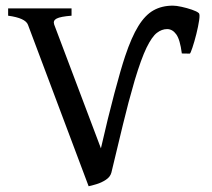

<svg xmlns="http://www.w3.org/2000/svg" viewBox="-20 -645 751 680"><path d="M337.4 -119.6Q362.3 -229 385.3 -315.2Q408.2 -401.4 423.3 -446.3Q445.8 -513.7 470 -552.7Q494.1 -591.8 523.7 -608.4Q553.2 -625 592.3 -625Q604.5 -625 623.3 -620.8Q642.1 -616.7 659.4 -610.8Q676.8 -605 684.1 -598.6Q688.5 -595.2 685.3 -573.2Q682.1 -551.3 675.3 -524.2Q668.5 -497.1 661.6 -476.6Q654.8 -456.1 652.3 -455.1L624 -455.6Q617.7 -504.9 604.2 -523.4Q590.8 -542 571.8 -542Q553.2 -542 535.6 -528.6Q518.1 -515.1 499 -476.1Q480 -437 457 -360.4Q434.1 -281.7 415.3 -203.4Q396.5 -125 374.5 -33.7Q370.6 -18.6 355 -8.3Q339.4 2 321.5 7.3Q303.7 12.7 293.9 14.6L79.1 -557.1Q70.3 -581.1 8.8 -589.4V-615.2H233.4V-589.4Q194.3 -586.4 180.7 -579.3Q167 -572.3 171.9 -558.1Z"/></svg>

Font: Gentium Book Plus
Style: Regular
Weight: 400
Designer: Victor Gaultney, Annie Olsen, Iska Routamaa, Becca Hirsbrunner
Foundry: SIL International
Version: Version 6.101